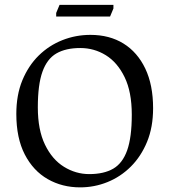

<svg xmlns="http://www.w3.org/2000/svg" viewBox="-20 -769 706 800"><path d="M313.9 11.7Q239.1 11.7 178.9 -22.7Q118.6 -57.1 83.3 -125.3Q48 -193.6 48 -294.4Q48 -373.4 73.1 -434.3Q98.3 -495.2 141.2 -537.5Q184.2 -579.7 239.9 -601.7Q295.5 -623.7 356.7 -623.7Q436.2 -623.7 494.5 -587.6Q552.8 -551.4 585.4 -483.2Q617.9 -414.9 617.9 -318Q617.9 -239.1 592.8 -178.1Q567.7 -117.2 524.9 -74.6Q482.1 -32.1 427.5 -10.2Q373 11.7 313.9 11.7ZM351.9 -43.6Q413.1 -43.6 452 -66.3Q490.8 -88.9 510 -143Q529.1 -197.1 529.1 -291.1Q529.1 -386.1 499.2 -447.5Q469.4 -509 420.8 -539Q372.3 -568.9 314.6 -568.9Q254 -568.9 214.9 -546.3Q175.9 -523.6 156.8 -469.9Q137.6 -416.2 137.6 -321.6Q137.6 -227.7 167.5 -166.1Q197.3 -104.4 246.6 -74Q295.8 -43.6 351.9 -43.6ZM214.1 -700V-715L228.1 -748.6H452.6V-733.6L438.6 -700Z"/></svg>

Font: Ancizar Serif Light
Style: Regular
Weight: 300
Designer: Cesar Puertas, Viviana Monsalve, Julian Moncada, Julian Prieto, Jose Castro, Felipe Aragon, Mariel Hernandez, Sara Alarc
Version: Version 8.100